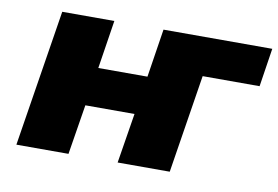

<svg xmlns="http://www.w3.org/2000/svg" viewBox="-61 -606 1021 704"><g transform="rotate(10 450.0 -254.5)"><path d="M37 0 118 -509H312L284 -329H467L495 -509H900L878 -366H666L608 0H414L444 -186H261L231 0Z"/></g></svg>

Font: Nunito Sans 6pt Black
Style: Italic
Weight: 900
Italic angle: -9°
Version: Version 3.101;gftools[0.9.27]